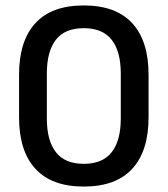

<svg xmlns="http://www.w3.org/2000/svg" viewBox="-20 -672 616 705"><path d="M287.5 13Q170 13 110 -52.2Q50 -117.5 50 -241V-398Q50 -521.5 109.8 -586.8Q169.5 -652 287.5 -652Q405.5 -652 465.5 -586.8Q525.5 -521.5 525.5 -398V-241Q525.5 -117.5 465.5 -52.2Q405.5 13 287.5 13ZM287.5 -70.5Q357 -70.5 390.2 -113.2Q423.5 -156 423.5 -236.5V-402Q423.5 -483 390.2 -525.8Q357 -568.5 287.5 -568.5Q218 -568.5 185 -525.8Q152 -483 152 -402V-236.5Q152 -156 185.2 -113.2Q218.5 -70.5 287.5 -70.5Z"/></svg>

Font: Anek Kannada Medium
Style: Regular
Weight: 500
Designer: Vaishnavi Murthy, Maithili Shingre (Kannada) & Yesha Goshar (Latin)
Foundry: Ek Type
Version: Version 1.003